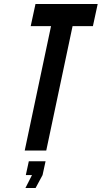

<svg xmlns="http://www.w3.org/2000/svg" viewBox="-20 -755 510 963"><path d="M104 0H212L344 -624H446L470 -735H158L134 -624H236ZM107.5 188H158.5L193.5 123L208.5 54H124.5L109.5 123H140.5Z"/></svg>

Font: League Gothic
Style: Italic
Weight: 400
Designer: The League of Moveable Type
Version: Version 1.600; ttfautohint (v1.8.3)